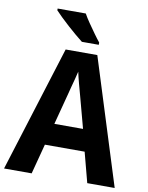

<svg xmlns="http://www.w3.org/2000/svg" viewBox="-99 -1071 828 1075"><g transform="rotate(10 314.5 -533.0)"><path d="M473 -66 428 -237H202L157 -66H0L224 -782H404L629 -66ZM349 -540Q341 -569 331 -606Q321 -643 315 -672Q311 -654 304 -627.5Q297 -601 290.5 -577Q284 -553 281 -540L234 -361H397ZM300 -1000Q312 -978 331 -950.5Q350 -923 369 -896.5Q388 -870 402 -853V-840H306Q289 -853 266 -872.5Q243 -892 218.5 -914Q194 -936 173.5 -956Q153 -976 140 -990V-1000Z"/></g></svg>

Font: Noto Sans Malayalam UI SemiCondensed
Style: Bold
Weight: 700
Width: 4
Designer: Jelle Bosma - Monotype Design Team
Foundry: Monotype Imaging Inc.
Version: Version 2.104; ttfautohint (v1.8.4.7-5d5b)